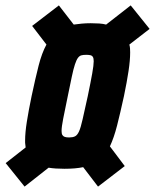

<svg xmlns="http://www.w3.org/2000/svg" viewBox="-20 -700 574 711"><path d="M71 -9 1 -96 75 -154Q75 -158 74 -162.5Q73 -167 73 -171.5Q73 -176 73 -180Q73 -209 79.5 -250Q86 -291 97 -344Q111 -410 123 -457Q135 -504 152 -535L99 -604L198 -680L253 -609Q267 -611 282.5 -612.5Q298 -614 316 -614Q333 -614 347.5 -613Q362 -612 373 -609L464 -680L534 -593L459 -535Q461 -528 461.5 -521Q462 -514 462 -506Q462 -477 456 -437Q450 -397 439 -344Q425 -280 413.5 -235Q402 -190 387 -158L442 -85L343 -9L288 -81Q274 -78 256.5 -76.5Q239 -75 219 -75Q201 -75 186.5 -76Q172 -77 160 -79ZM236 -191Q249 -191 257.5 -195Q266 -199 272.5 -213Q279 -227 286 -258.5Q293 -290 305 -344Q316 -397 321.5 -428Q327 -459 327 -473Q327 -484 324 -489Q321 -494 315 -495.5Q309 -497 299 -497Q288 -497 281 -495Q274 -493 268.5 -485.5Q263 -478 257.5 -461.5Q252 -445 246 -416.5Q240 -388 231 -344Q220 -291 214 -260.5Q208 -230 208 -215Q208 -205 211 -200Q214 -195 220 -193Q226 -191 236 -191Z"/></svg>

Font: Saira Condensed ExtraBold
Style: Italic
Weight: 800
Width: 3
Italic angle: -12°
Designer: Hector Gatti with collaboration of the Omnibus-Type team
Foundry: Omnibus-Type
Version: Version 1.101